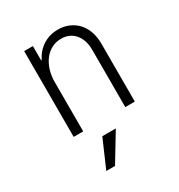

<svg xmlns="http://www.w3.org/2000/svg" viewBox="-187 -674 974 1047"><g transform="rotate(-30 300.0 -150.0)"><path d="M115 0H175V-310Q175 -351 186 -385.5Q197 -420 216.5 -445Q236 -470 263 -484Q290 -498 322 -498Q376 -498 408 -460.5Q440 -423 440 -360V0H500V-365Q500 -407 488 -441Q476 -475 454 -499Q432 -523 401 -536.5Q370 -550 332 -550Q291 -550 257 -534Q223 -518 199 -489.5Q175 -461 161.5 -420.5Q148 -380 148 -330L178 -450H170V-540H115ZM337 75H252L176 250H231Z"/></g></svg>

Font: CommitMonoV143 ExtLt
Style: Regular
Weight: 200
Monospace: yes
Designer: Eigil Nikolajsen
Foundry: Eigil Nikolajsen
Version: Version 1.143